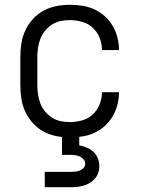

<svg xmlns="http://www.w3.org/2000/svg" viewBox="-20 -562 590 802"><path d="M271 12Q243 12 215 6.5Q187 1 162 -12.5Q137 -26 117.5 -47.5Q98 -69 86 -94.5Q74 -120 69.5 -148.5Q65 -177 65 -205V-325Q65 -353 69.5 -381.5Q74 -410 86 -435.5Q98 -461 117.5 -482.5Q137 -504 162 -517.5Q187 -531 215 -536.5Q243 -542 271 -542Q298 -542 324 -538Q350 -534 374 -523Q398 -512 417.5 -494.5Q437 -477 450.5 -454Q464 -431 470.5 -405.5Q477 -380 477 -354V-353H406Q406 -379 396 -404Q386 -429 367 -446.5Q348 -464 322.5 -471Q297 -478 271 -478Q252 -478 233 -474Q214 -470 197.5 -459.5Q181 -449 168.5 -434Q156 -419 149 -401Q142 -383 139 -363.5Q136 -344 136 -325V-205Q136 -186 139 -166.5Q142 -147 149 -129Q156 -111 168.5 -96Q181 -81 197.5 -70.5Q214 -60 233 -56Q252 -52 271 -52Q297 -52 322.5 -59Q348 -66 367 -83.5Q386 -101 396 -126Q406 -151 406 -177H477V-176Q477 -150 470.5 -124.5Q464 -99 450.5 -76Q437 -53 417.5 -35.5Q398 -18 374 -7Q350 4 324 8Q298 12 271 12ZM167 220V156H275Q285 156 294.5 155Q304 154 313 150.5Q322 147 329 139.5Q336 132 336 122Q336 112 329.5 104Q323 96 314 92Q305 88 295 86.5Q285 85 275 85H239V-52H311V45Q327 48 342.5 54.5Q358 61 370 72Q382 83 388.5 99Q395 115 395 132Q395 146 390.5 159.5Q386 173 377 183.5Q368 194 356 201.5Q344 209 330.5 213Q317 217 303 218.5Q289 220 275 220Z"/></svg>

Font: Lode Term
Style: Regular
Weight: 400
Monospace: yes
Designer: Belleve Invis
Foundry: Belleve Invis
Version: Version 29.2.0